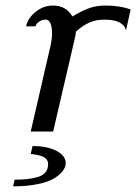

<svg xmlns="http://www.w3.org/2000/svg" viewBox="-20 -470 487 686"><path d="M26.9 0ZM32.2 171.9Q58.6 171.9 76.9 169.9Q95.2 168 113.8 162.8Q132.3 157.7 142.1 146Q151.9 134.3 151.9 116.2Q151.9 100.6 137.7 92Q123.5 83.5 89.8 80.1L96.2 51.8Q148.9 51.8 181.9 69.1Q214.8 86.4 214.8 112.8Q214.8 126.5 204.8 140.1Q194.8 153.8 174.3 166.7Q153.8 179.7 115.5 187.7Q77.1 195.8 26.9 195.8ZM430.2 -361.8Q419.9 -399.9 353 -399.9Q322.8 -399.9 299.3 -389.4Q275.9 -378.9 251 -356.9Q251 -346.2 248 -335.9L169.9 0H89.8L160.2 -305.2Q166 -331.1 166 -351.1Q166 -373 160.2 -386.5Q154.3 -399.9 144 -399.9Q130.4 -399.9 119.9 -392.8Q109.4 -385.7 106.9 -376H73.2Q80.1 -406.7 108.2 -428.5Q136.2 -450.2 169.9 -450.2Q215.8 -450.2 238.8 -411.1Q272.5 -431.6 298.6 -440.9Q324.7 -450.2 357.9 -450.2Q409.7 -450.2 446.8 -436Z"/></svg>

Font: Pfennig
Style: Italic
Weight: 500
Italic angle: -13°
Version: Version 20120410 ; ttfautohint (v0.8)